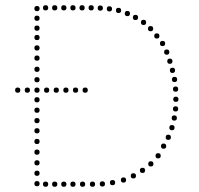

<svg xmlns="http://www.w3.org/2000/svg" viewBox="-20 -723 764 737"><path d="M159 -387Q169 -387 169 -377Q169 -367 159 -367Q149 -367 149 -377Q149 -387 159 -387ZM196 -387Q206 -387 206 -377Q206 -367 196 -367Q186 -367 186 -377Q186 -387 196 -387ZM233 -387Q243 -387 243 -377Q243 -367 233 -367Q223 -367 223 -377Q223 -387 233 -387ZM270 -387Q280 -387 280 -377Q280 -367 270 -367Q260 -367 260 -377Q260 -387 270 -387ZM307 -387Q317 -387 317 -377Q317 -367 307 -367Q297 -367 297 -377Q297 -387 307 -387ZM85 -387Q95 -387 95 -377Q95 -367 85 -367Q75 -367 75 -377Q75 -387 85 -387ZM48 -387Q58 -387 58 -377Q58 -367 48 -367Q38 -367 38 -377Q38 -387 48 -387ZM122 -211Q112 -211 112 -221Q112 -231 122 -231Q132 -231 132 -221Q132 -211 122 -211ZM122 -170Q112 -170 112 -180Q112 -190 122 -190Q132 -190 132 -180Q132 -170 122 -170ZM122 -129Q112 -129 112 -139Q112 -149 122 -149Q132 -149 132 -139Q132 -129 122 -129ZM122 -88Q112 -88 112 -98Q112 -108 122 -108Q132 -108 132 -98Q132 -88 122 -88ZM122 -529Q112 -529 112 -539Q112 -549 122 -549Q132 -549 132 -539Q132 -529 122 -529ZM122 -490Q112 -490 112 -500Q112 -510 122 -510Q132 -510 132 -500Q132 -490 122 -490ZM122 -447Q112 -447 112 -457Q112 -467 122 -467Q132 -467 132 -457Q132 -447 122 -447ZM122 -367Q112 -367 112 -377Q112 -387 122 -387Q132 -387 132 -377Q132 -367 122 -367ZM122 -330Q112 -330 112 -340Q112 -350 122 -350Q132 -350 132 -340Q132 -330 122 -330ZM122 -290Q112 -290 112 -300Q112 -310 122 -310Q132 -310 132 -300Q132 -290 122 -290ZM122 -250Q112 -250 112 -260Q112 -270 122 -270Q132 -270 132 -260Q132 -250 122 -250ZM122 -680Q112 -680 112 -690Q112 -700 122 -700Q132 -700 132 -690Q132 -680 122 -680ZM122 -643Q112 -643 112 -653Q112 -663 122 -663Q132 -663 132 -653Q132 -643 122 -643ZM122 -605Q112 -605 112 -615Q112 -625 122 -625Q132 -625 132 -615Q132 -605 122 -605ZM122 -569Q112 -569 112 -579Q112 -589 122 -589Q132 -589 132 -579Q132 -569 122 -569ZM122 -407Q112 -407 112 -417Q112 -427 122 -427Q132 -427 132 -417Q132 -407 122 -407ZM122 -48Q112 -48 112 -58Q112 -68 122 -68Q132 -68 132 -58Q132 -48 122 -48ZM122 -8Q112 -8 112 -18Q112 -28 122 -28Q132 -28 132 -18Q132 -8 122 -8ZM155 -6Q145 -6 145 -16Q145 -26 155 -26Q165 -26 165 -16Q165 -6 155 -6ZM190 -6Q180 -6 180 -16Q180 -26 190 -26Q200 -26 200 -16Q200 -6 190 -6ZM225 -6Q215 -6 215 -16Q215 -26 225 -26Q235 -26 235 -16Q235 -6 225 -6ZM260 -6Q250 -6 250 -16Q250 -26 260 -26Q270 -26 270 -16Q270 -6 260 -6ZM297 -6Q287 -6 287 -16Q287 -26 297 -26Q307 -26 307 -16Q307 -6 297 -6ZM335 -6Q325 -6 325 -16Q325 -26 335 -26Q345 -26 345 -16Q345 -6 335 -6ZM373 -7Q363 -7 363 -17Q363 -27 373 -27Q383 -27 383 -17Q383 -7 373 -7ZM412 -12Q402 -12 402 -22Q402 -32 412 -32Q422 -32 422 -22Q422 -12 412 -12ZM454 -22Q444 -22 444 -32Q444 -42 454 -42Q464 -42 464 -32Q464 -22 454 -22ZM155 -683Q145 -683 145 -693Q145 -703 155 -703Q165 -703 165 -693Q165 -683 155 -683ZM190 -683Q180 -683 180 -693Q180 -703 190 -703Q200 -703 200 -693Q200 -683 190 -683ZM225 -683Q215 -683 215 -693Q215 -703 225 -703Q235 -703 235 -693Q235 -683 225 -683ZM260 -683Q250 -683 250 -693Q250 -703 260 -703Q270 -703 270 -693Q270 -683 260 -683ZM295 -683Q285 -683 285 -693Q285 -703 295 -703Q305 -703 305 -693Q305 -683 295 -683ZM330 -683Q320 -683 320 -693Q320 -703 330 -703Q340 -703 340 -693Q340 -683 330 -683ZM365 -682Q355 -682 355 -692Q355 -702 365 -702Q375 -702 375 -692Q375 -682 365 -682ZM400 -679Q390 -679 390 -689Q390 -699 400 -699Q410 -699 410 -689Q410 -679 400 -679ZM435 -673Q425 -673 425 -683Q425 -693 435 -693Q445 -693 445 -683Q445 -673 435 -673ZM492 -38Q482 -38 482 -48Q482 -58 492 -58Q502 -58 502 -48Q502 -38 492 -38ZM469 -661Q459 -661 459 -671Q459 -681 469 -681Q479 -681 479 -671Q479 -661 469 -661ZM500 -646Q490 -646 490 -656Q490 -666 500 -666Q510 -666 510 -656Q510 -646 500 -646ZM531 -627Q521 -627 521 -637Q521 -647 531 -647Q541 -647 541 -637Q541 -627 531 -627ZM558 -603Q548 -603 548 -613Q548 -623 558 -623Q568 -623 568 -613Q568 -603 558 -603ZM582 -575Q572 -575 572 -585Q572 -595 582 -595Q592 -595 592 -585Q592 -575 582 -575ZM604 -546Q594 -546 594 -556Q594 -566 604 -566Q614 -566 614 -556Q614 -546 604 -546ZM620 -513Q610 -513 610 -523Q610 -533 620 -533Q630 -533 630 -523Q630 -513 620 -513ZM632 -478Q622 -478 622 -488Q622 -498 632 -498Q642 -498 642 -488Q642 -478 632 -478ZM642 -443Q632 -443 632 -453Q632 -463 642 -463Q652 -463 652 -453Q652 -443 642 -443ZM650 -408Q640 -408 640 -418Q640 -428 650 -428Q660 -428 660 -418Q660 -408 650 -408ZM654 -371Q644 -371 644 -381Q644 -391 654 -391Q664 -391 664 -381Q664 -371 654 -371ZM655 -332Q645 -332 645 -342Q645 -352 655 -352Q665 -352 665 -342Q665 -332 655 -332ZM654 -295Q644 -295 644 -305Q644 -315 654 -315Q664 -315 664 -305Q664 -295 654 -295ZM649 -260Q639 -260 639 -270Q639 -280 649 -280Q659 -280 659 -270Q659 -260 649 -260ZM640 -223Q630 -223 630 -233Q630 -243 640 -243Q650 -243 650 -233Q650 -223 640 -223ZM626 -186Q616 -186 616 -196Q616 -206 626 -206Q636 -206 636 -196Q636 -186 626 -186ZM608 -152Q598 -152 598 -162Q598 -172 608 -172Q618 -172 618 -162Q618 -152 608 -152ZM587 -115Q577 -115 577 -125Q577 -135 587 -135Q597 -135 597 -125Q597 -115 587 -115ZM559 -84Q549 -84 549 -94Q549 -104 559 -104Q569 -104 569 -94Q569 -84 559 -84ZM527 -59Q517 -59 517 -69Q517 -79 527 -79Q537 -79 537 -69Q537 -59 527 -59Z"/></svg>

Font: Raleway Dots 
Style: Regular
Weight: 400
Version: Version 1.000